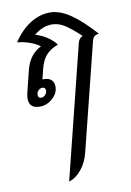

<svg xmlns="http://www.w3.org/2000/svg" viewBox="-102 -566 732 1076"><g transform="rotate(-10 264.0 -28.0)"><path d="M510 -339Q492 -337 483.5 -329.5Q475 -322 471 -307L319 302Q306 357 274 396.5Q242 436 202 448L390 -307Q396 -333 418 -343Q368 -390 332.5 -413Q297 -436 258 -436Q205 -436 157 -395Q191 -386 222.5 -365.5Q254 -345 273 -319Q228 -302 204 -274.5Q180 -247 168 -199L154 -142H160Q190 -142 204.5 -128Q219 -114 219 -90Q219 -52 186.5 -23Q154 6 114 6Q53 6 53 -50Q53 -63 58 -85L88 -206Q99 -250 121 -279Q143 -308 178 -326Q154 -344 119.5 -356Q85 -368 50 -371Q92 -435 146.5 -469.5Q201 -504 260 -504Q315 -504 376 -462.5Q437 -421 510 -339ZM145 -96Q132 -96 122 -85.5Q112 -75 112 -61Q112 -52 116.5 -47Q121 -42 130 -42Q143 -42 153 -52.5Q163 -63 163 -77Q163 -86 158.5 -91Q154 -96 145 -96Z"/></g></svg>

Font: Srisakdi
Style: Bold
Weight: 700
Designer: Cadson Demak Co.,Ltd.
Foundry: Cadson Demak Co.,Ltd.
Version: Version 1.000